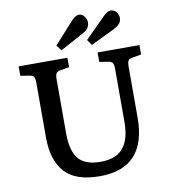

<svg xmlns="http://www.w3.org/2000/svg" viewBox="-100 -1022 1001 1121"><g transform="rotate(-10 401.0 -461.0)"><path d="M402 14Q258 14 194 -57Q130 -128 130 -263V-588Q130 -613 123.5 -623Q117 -633 96 -636L45 -644V-700H334V-644L280 -635Q262 -632 256 -621.5Q250 -611 250 -585V-268Q250 -163 289.5 -115.5Q329 -68 420 -68Q512 -68 554.5 -119.5Q597 -171 597 -273V-588Q597 -613 590.5 -623Q584 -633 563 -636L513 -644V-700H761V-644L708 -635Q689 -632 683 -622Q677 -612 677 -584V-285Q677 14 402 14ZM308 -749 283 -781 399 -910Q425 -936 442 -936Q463 -936 475.5 -918.5Q488 -901 488 -883Q488 -862 476.5 -847.5Q465 -833 444 -823ZM488 -749 465 -782 586 -903Q611 -928 629 -928Q650 -928 663 -912Q676 -896 676 -877Q676 -856 664 -842.5Q652 -829 631 -818Z"/></g></svg>

Font: Literata Medium
Style: Regular
Weight: 500
Designer: Latin by Veronika Burian and Jose Scaglione. Greek by Irene Vlachou. Cyrillic by Vera Evstafieva.
Foundry: TypeTogether
Version: Version 3.103; ttfautohint (v1.8.4.7-5d5b);gftools[0.9.29]